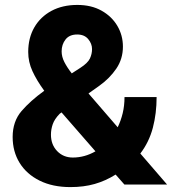

<svg xmlns="http://www.w3.org/2000/svg" viewBox="-20 -741 706 771"><path d="M479.5 0 444.3 -40Q403.8 -14.6 360.1 -2.2Q316.4 10.3 262.7 10.3Q191.4 10.3 139.2 -15.6Q86.9 -41.5 58.8 -86.9Q30.8 -132.3 30.8 -190.9Q30.8 -253.4 66.4 -294.9Q102.1 -336.4 157.7 -376.5Q127.4 -418 110.4 -455.1Q93.3 -492.2 93.3 -532.2Q93.3 -588.4 117.7 -630.9Q142.1 -673.3 186.5 -697.3Q231 -721.2 290.5 -721.2Q346.7 -721.2 387.7 -698.2Q428.7 -675.3 451.2 -637.2Q473.6 -599.1 473.6 -553.7Q473.6 -504.4 447 -465.3Q420.4 -426.3 379.4 -397L335.4 -365.7L452.6 -230Q465.3 -255.9 472.7 -286.4Q480 -316.9 480 -351.1H608.9Q608.9 -285.6 593.8 -228Q578.6 -170.4 543.5 -124.5L650.9 0ZM227.5 -534.7Q227.5 -513.2 238.5 -491.7Q249.5 -470.2 268.1 -446.3L302.2 -468.3Q332.5 -487.8 341.1 -506.1Q349.6 -524.4 349.6 -543.9Q349.6 -565.4 334.2 -584Q318.8 -602.5 290 -602.5Q258.8 -602.5 243.2 -582.5Q227.5 -562.5 227.5 -534.7ZM184.6 -200.2Q184.6 -160.2 209.5 -134.3Q234.4 -108.4 272.5 -108.4Q319.8 -108.4 363.3 -133.3L227.1 -289.6L219.7 -284.2Q198.7 -262.7 191.7 -241.9Q184.6 -221.2 184.6 -200.2Z"/></svg>

Font: Vazirmatn FD ExtraBold
Style: Regular
Weight: 800
Designer: Saber Rastikerdar
Foundry: Saber Rastikerdar
Version: Version 33.003